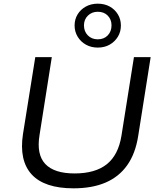

<svg xmlns="http://www.w3.org/2000/svg" viewBox="-20 -1016 866 1045"><path d="M380 9Q301 9 244 -10Q187 -29 152.5 -66.5Q118 -104 106 -159Q94 -214 105 -286L172 -705H262L195 -280Q178 -175 226.5 -123.5Q275 -72 386 -72Q498 -72 561 -122Q624 -172 641 -277L709 -705H800L732 -275Q717 -180 672.5 -117Q628 -54 555 -22.5Q482 9 380 9ZM512 -757Q476 -757 447.5 -773Q419 -789 402.5 -816.5Q386 -844 386 -877Q386 -911 402.5 -938Q419 -965 447.5 -980.5Q476 -996 512 -996Q549 -996 577 -980.5Q605 -965 621.5 -938Q638 -911 638 -877Q638 -843 621.5 -816Q605 -789 577 -773Q549 -757 512 -757ZM512 -802Q546 -802 566.5 -823.5Q587 -845 587 -878Q587 -910 566.5 -931Q546 -952 512 -952Q480 -952 458.5 -931Q437 -910 437 -878Q437 -845 458 -823.5Q479 -802 512 -802Z"/></svg>

Font: Nunito Sans 10pt SemiExpanded
Style: Italic
Weight: 400
Width: 6
Italic angle: -9°
Designer: Vernon Adams
Foundry: Vernon Adams
Version: Version 3.101;gftools[0.9.27]